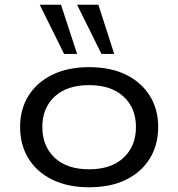

<svg xmlns="http://www.w3.org/2000/svg" viewBox="-20 -783 754 812"><path d="M357 9Q267 9 201.5 -23Q136 -55 100.5 -112.5Q65 -170 65 -246Q65 -321 100.5 -378Q136 -435 201.5 -467Q267 -499 357 -499Q448 -499 513 -467Q578 -435 613.5 -378Q649 -321 649 -246Q649 -170 613.5 -112.5Q578 -55 513 -23Q448 9 357 9ZM357 -67Q450 -67 502.5 -116Q555 -165 555 -246Q555 -326 502.5 -374.5Q450 -423 357 -423Q263 -423 211 -374.5Q159 -326 159 -246Q159 -165 211 -116Q263 -67 357 -67ZM409 -555 306 -763H396L463 -555ZM251 -555 148 -763H238L306 -555Z"/></svg>

Font: Nunito Sans 10pt Expanded
Style: Regular
Weight: 400
Width: 7
Designer: Vernon Adams
Foundry: Vernon Adams
Version: Version 3.101;gftools[0.9.27]